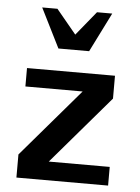

<svg xmlns="http://www.w3.org/2000/svg" viewBox="-50 -720 553 760"><g transform="rotate(5 226.0 -340.0)"><path d="M43.9 0V-91.8L275.4 -362.3H47.9V-435.5H397.5V-344.7L166 -74.2H408.2V0ZM165 -523.4 86.9 -679.7H147.5L226.6 -584L304.7 -679.7H365.2L287.1 -523.4Z"/></g></svg>

Font: Padauk Book
Style: Bold
Weight: 700
Designer: Debbi Hosken, Becca Hirsbrunner Spalinger
Foundry: SIL International
Version: Version 5.000